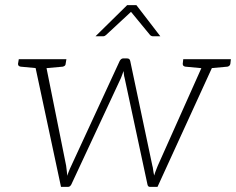

<svg xmlns="http://www.w3.org/2000/svg" viewBox="-20 -726 917 746"><path d="M217 0 111 -496H144Q154 -496 156 -485L237 -82Q238 -72 239.5 -61.5Q241 -51 241 -43Q244 -50 246 -56.5Q248 -63 251 -69Q254 -75 257 -82L445 -489Q447 -493 450.5 -496Q454 -499 458 -499H474Q484 -499 486 -489L572 -82Q574 -76 574.5 -69.5Q575 -63 576.5 -56.5Q578 -50 579 -44Q581 -50 583 -56.5Q585 -63 588 -69.5Q591 -76 593 -82L773 -485Q776 -490 780.5 -493Q785 -496 790 -496H819L592 0H562Q555 0 553 -9L464 -424Q462 -430 461.5 -437Q461 -444 460 -450Q458 -444 455.5 -437.5Q453 -431 450 -423L257 -9Q252 0 245 0ZM133 -482 134 -496H172L171 -482ZM763 -482 765 -496H803L801 -482ZM144 -496 135 -460 60 -467Q55 -468 52.5 -470.5Q50 -473 50 -478L53 -496ZM238 -496 235 -478Q235 -473 231.5 -470.5Q228 -468 224 -467L147 -460L146 -496ZM784 -496 775 -460 700 -467Q695 -468 692.5 -470.5Q690 -473 690 -478L692 -496ZM877 -496 875 -478Q874 -473 871 -470.5Q868 -468 864 -467L787 -460L786 -496ZM351 -585 474 -706H510L603 -585H575Q568 -585 563 -590L489 -680L392 -590Q390 -588 387 -586.5Q384 -585 380 -585Z"/></svg>

Font: Aleo ExtraLight
Style: Italic
Weight: 250
Italic angle: -7°
Designer: Alessio Laiso
Foundry: Alessio Laiso
Version: Version 2.001;gftools[0.9.29]